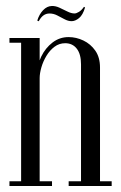

<svg xmlns="http://www.w3.org/2000/svg" viewBox="-20 -622 405 642"><path d="M103.9 -43.8V-370.1Q103.9 -404 117.9 -432.9Q132 -461.8 155.7 -479.9Q179.4 -498 209.2 -498Q234.9 -498 258.9 -486.5Q283 -475 298.7 -452.6Q314.4 -430.2 314.4 -396.4V0H250.9V-407Q250.9 -441.2 236.6 -459.4Q222.4 -477.5 198 -477.5Q178 -477.5 162.2 -465.6Q146.4 -453.8 135.3 -435.3Q124.2 -416.9 118.4 -396.8Q112.6 -376.8 112.6 -360.6V-43.8ZM50.6 0V-495H112.6V0ZM112.6 0V-16H153.9V0ZM11.6 0V-16H50.6V0ZM11.6 -479V-495H50.6V-479ZM314.4 0V-16H353.4V0ZM209.6 0V-16H250.9V0ZM264.4 -597Q257 -571.8 244.3 -561.5Q231.6 -551.2 219.4 -551.2Q207.8 -551.2 195.6 -557.8Q183.4 -564.4 171.1 -570.6Q158.8 -576.9 145.6 -576.9Q134.2 -576.9 125.3 -570.5Q116.4 -564.1 109.5 -550.9L104.6 -553.1Q111 -574.2 124.1 -587.9Q137.2 -601.5 152.8 -601.9Q165 -602.6 178.6 -596.4Q192.1 -590.1 205.2 -583.6Q218.4 -577 229.1 -577Q235.5 -577 244.3 -582.5Q253.1 -588 260.8 -599.2Z"/></svg>

Font: Emberly Black
Style: Regular
Weight: 900
Designer: Rajesh Rajput
Foundry: Rajesh Rajput
Version: Version 1.000